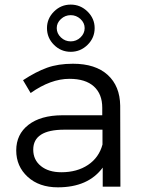

<svg xmlns="http://www.w3.org/2000/svg" viewBox="-20 -803 617 826"><path d="M182.1 -682.1Q182.1 -723.1 212.2 -753.2Q242.2 -783.2 284.2 -783.2Q326.2 -783.2 356.7 -753.2Q387.2 -723.1 387.2 -682.1Q387.2 -640.1 356.7 -610.1Q326.2 -580.1 284.2 -580.1Q242.2 -580.1 212.2 -610.1Q182.1 -640.1 182.1 -682.1ZM224.1 -682.1Q224.1 -659.2 241.9 -642.1Q259.8 -625 284.2 -625Q308.6 -625 326.4 -642.1Q344.2 -659.2 344.2 -682.1Q344.2 -704.6 326.2 -721.2Q308.1 -737.8 284.2 -737.8Q260.3 -737.8 242.2 -721.2Q224.1 -704.6 224.1 -682.1ZM498 0H421.9V-82Q359.4 2.9 229 2.9Q148.4 2.9 99.1 -42.2Q49.8 -87.4 49.8 -155.8Q49.8 -225.1 102.3 -265.9Q154.8 -306.6 247.1 -307.1H419.9V-339.8Q419.9 -398.4 383.8 -431.2Q347.7 -463.9 278.8 -463.9Q198.2 -463.9 111.8 -402.8L79.1 -458Q134.8 -494.6 182.6 -511.7Q230.5 -528.8 293.9 -528.8Q390.6 -528.8 443.4 -480.7Q496.1 -432.6 497.1 -348.1ZM244.1 -62Q311.5 -62 358.6 -93.5Q405.8 -125 420.9 -181.2V-245.1H256.8Q123 -245.1 123 -159.2Q123 -115.2 156 -88.6Q189 -62 244.1 -62Z"/></svg>

Font: Montserrat-Arabic Light
Style: Regular
Weight: 300
Designer: Mohamed Gaber
Foundry: Kief Type Foundry
Version: Version 5.008;PS 005.008;hotconv 1.0.88;makeotf.lib2.5.64775